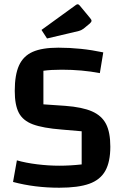

<svg xmlns="http://www.w3.org/2000/svg" viewBox="-20 -863 572 898"><path d="M257 -88Q308 -88 362 -94V-249L269 -257Q180 -264 133.5 -281.5Q87 -299 68 -335.5Q49 -372 49 -438Q49 -513 69 -557Q89 -601 133 -620.5Q177 -640 253 -640Q359 -640 463 -618L447 -521Q364 -537 269 -537Q218 -537 183 -532V-375L285 -368Q365 -362 410.5 -342Q456 -322 476 -283Q496 -244 496 -177Q496 -106 472.5 -64Q449 -22 397.5 -3.5Q346 15 257 15Q142 15 41 -12L59 -113Q101 -101 154 -94.5Q207 -88 257 -88ZM174 -723 334 -839Q339 -843 343 -843Q348 -843 353 -837L401 -779Q408 -771 408 -766Q408 -760 400 -753L371 -729Q362 -722 348 -718L200 -683Z"/></svg>

Font: Changa Medium
Style: Regular
Weight: 500
Designer: Eduardo Rodriguez Tunni
Foundry: Eduardo Rodriguez Tunni
Version: Version 2.002; ttfautohint (v1.5) -l 8 -r 50 -G 150 -x 14 -H